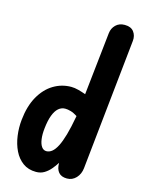

<svg xmlns="http://www.w3.org/2000/svg" viewBox="-146 -1087 877 1180"><g transform="rotate(15 293.0 -497.0)"><path d="M203 10Q153.5 10 119 -15.2Q84.5 -40.5 64.2 -82.2Q44 -124 37 -175Q30 -226 35.5 -277Q44.5 -365.5 79 -426.8Q113.5 -488 165.5 -519.5Q217.5 -551 278.5 -551Q299.5 -551 324 -544.5Q348.5 -538 371.5 -529.5L415 -930Q418.5 -961 440.2 -982.5Q462 -1004 497 -1004Q537 -1004 555.2 -979.8Q573.5 -955.5 570 -922L482.5 -88.5Q478.5 -50.5 454.8 -25.2Q431 0 397 0Q361 0 343.5 -20.8Q326 -41.5 326 -79V-80.5Q312 -58.5 294.5 -37.8Q277 -17 254.5 -3.5Q232 10 203 10ZM185 -262.5Q180.5 -223 184.8 -193Q189 -163 201 -146.2Q213 -129.5 231.5 -129.5Q250 -129.5 266.8 -142.8Q283.5 -156 298.8 -185.5Q314 -215 327.8 -263Q341.5 -311 354 -380.5L355 -386Q331.5 -401 312 -406.5Q292.5 -412 277.5 -412Q253 -412 234.2 -395.8Q215.5 -379.5 203 -346.5Q190.5 -313.5 185 -262.5Z"/></g></svg>

Font: Edu SA Hand
Style: Bold
Weight: 700
Designer: Tina and Corey Anderson, Eben Sorkin, Mirko Velimirovic
Foundry: Google for Education
Version: Version 2.000